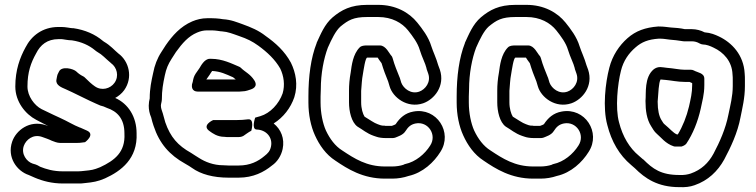

<svg xmlns="http://www.w3.org/2000/svg" viewBox="-20 -680 3110 790"><path d="M193 -101C201 -98 215 -92 226 -92H298C303 -92 309 -92 314 -93L330 -95C330 -95 374 -127 337 -143L310 -155H309C283 -165 258 -181 227 -195C218 -199 209 -203 201 -207L151 -231C122 -246 93 -284 93 -324C93 -383 107 -422 129 -461C146 -495 174 -519 221 -519H233C239 -519 260 -514 276 -514C316 -508 347 -493 370 -474C374 -471 377 -468 381 -466C401 -455 412 -441 436 -421L437 -420C461 -403 471 -367 451 -339C434 -315 398 -305 370 -325C358 -333 343 -347 328 -362C326 -364 324 -365 322 -366C310 -372 301 -379 295 -385C282 -398 234 -409 223 -386L218 -376C216 -373 214 -362 214 -362C213 -358 213 -355 212 -351C209 -329 234 -320 250 -313L276 -301C310 -285 340 -269 374 -254L390 -247C391 -247 391 -246 392 -246L406 -242C411 -240 415 -238 420 -236C462 -222 492 -192 492 -131V-130C496 -54 452 -20 392 8C365 19 357 20 327 23C318 24 309 25 301 25H239C199 25 170 16 145 6C131 -3 121 -5 114 -7C90 -15 66 -46 78 -80C87 -105 116 -129 152 -117C166 -112 181 -107 193 -101ZM233 -569H221C154 -569 109 -532 85 -485C62 -443 43 -392 43 -324C43 -261 85 -210 129 -187L179 -161L185 -159C181 -160 173 -163 168 -165C102 -187 46 -144 30 -97C8 -32 50 24 98 40C112 46 116 48 123 51C156 65 194 75 239 75H301C311 75 320 75 332 73C362 70 382 67 412 54C478 24 547 -27 542 -132C542 -199 508 -253 454 -277C467 -284 481 -295 491 -309C528 -361 511 -428 467 -460C450 -474 436 -492 407 -509C405 -511 405 -511 403 -512C371 -539 330 -557 282 -564H278C271 -564 250 -569 233 -569Z M849 -438H843C821 -438 806 -408 801 -400L785 -377C777 -365 775 -354 773 -343L770 -333C769 -326 767 -303 795 -303H953C961 -303 969 -303 976 -304C993 -304 1004 -310 1012 -312C1014 -313 1045 -321 1026 -350C1009 -376 988 -384 971 -401C969 -403 966 -405 963 -406C934 -418 896 -438 849 -438ZM939 -362C942 -360 947 -355 950 -353H829L843 -373C846 -378 849 -383 853 -388C888 -386 909 -375 939 -362ZM1000 -189C985 -187 970 -186 953 -186H857C857 -186 807 -164 843 -140C854 -132 874 -117 903 -117C911 -116 915 -116 920 -116H961C972 -116 980 -119 986 -124C991 -128 998 -132 1005 -137L1014 -142C1014 -142 1029 -193 1000 -189ZM899 0C858 0 824 -14 799 -30C793 -34 788 -37 783 -40L766 -51C712 -81 681 -116 660 -177C657 -190 653 -200 650 -213C647 -224 642 -233 642 -245C642 -253 646 -262 646 -271C646 -309 651 -336 658 -369C664 -398 672 -416 686 -438L704 -466C730 -502 755 -531 791 -546C805 -552 818 -555 832 -555H852C860 -555 868 -554 876 -553L890 -551H893C919 -549 937 -541 963 -532C998 -520 1018 -510 1043 -492C1080 -465 1112 -435 1133 -398C1148 -367 1153 -330 1143 -296C1128 -253 1092 -214 1051 -202C1045 -200 1037 -198 1030 -196C1030 -196 1013 -148 1036 -147C1075 -146 1103 -115 1095 -77C1091 -58 1082 -49 1068 -38C1042 -16 1009 1 962 1H920C916 1 907 0 899 0ZM1106 -172C1146 -197 1176 -236 1191 -280C1207 -331 1197 -381 1177 -422C1151 -470 1114 -503 1073 -532C1044 -555 1012 -568 979 -580C956 -588 932 -599 897 -601L884 -603C874 -604 863 -605 852 -605H832C811 -605 790 -600 771 -592C722 -571 689 -533 662 -494L644 -466C627 -440 616 -411 610 -379C603 -347 596 -316 596 -275C594 -268 592 -255 592 -245C592 -229 595 -213 602 -197C605 -185 608 -173 612 -162C636 -89 678 -42 741 -7L758 3C762 6 766 8 770 11C806 37 858 51 920 51H962C1022 51 1066 28 1099 1C1121 -14 1137 -39 1143 -67C1152 -110 1136 -148 1106 -172Z M1661 44C1720 31 1766 -13 1792 -55C1844 -135 1777 -239 1681 -221C1647 -215 1625 -195 1608 -169C1606 -167 1602 -166 1592 -162H1566C1564 -163 1561 -163 1559 -163C1554 -163 1552 -163 1545 -165L1534 -169C1519 -174 1502 -187 1480 -200C1473 -211 1466 -233 1466 -259V-306C1468 -330 1469 -354 1473 -374C1476 -391 1483 -443 1491 -443H1534C1537 -439 1541 -431 1550 -420C1558 -393 1567 -369 1577 -345L1583 -325C1596 -279 1656 -233 1721 -255C1767 -271 1812 -326 1790 -393L1783 -412C1775 -441 1762 -467 1755 -489C1743 -529 1717 -562 1697 -587C1663 -629 1608 -660 1536 -660H1491C1423 -660 1385 -639 1349 -609C1315 -580 1299 -538 1283 -504V-503C1259 -442 1249 -366 1249 -283V-258C1249 -208 1259 -160 1276 -123C1294 -83 1321 -44 1360 -19C1410 15 1473 55 1564 55H1594C1617 55 1641 51 1661 44ZM1300 -313C1300 -377 1312 -439 1329 -484C1345 -520 1361 -553 1381 -571C1413 -597 1434 -610 1491 -610H1536C1593 -610 1634 -586 1659 -555C1678 -531 1699 -503 1707 -475C1716 -445 1730 -420 1735 -399V-397L1742 -377C1754 -342 1730 -312 1705 -303C1671 -291 1640 -316 1631 -340L1625 -360C1625 -361 1624 -361 1624 -362C1614 -387 1603 -413 1596 -439C1595 -443 1593 -448 1590 -451C1582 -459 1568 -493 1543 -493H1491C1478 -493 1467 -492 1460 -485C1432 -457 1427 -411 1423 -382C1418 -355 1416 -330 1416 -307V-259C1416 -222 1426 -177 1451 -159C1472 -147 1489 -131 1518 -121L1530 -117C1538 -114 1553 -112 1564 -112H1597C1600 -112 1604 -113 1607 -114C1616 -118 1638 -124 1648 -140C1660 -159 1671 -168 1690 -172C1742 -182 1779 -125 1750 -81C1728 -46 1690 -14 1647 -5C1645 -5 1642 -3 1640 -2C1628 2 1611 5 1594 5H1564C1489 5 1439 -27 1388 -61C1359 -79 1337 -109 1321 -143C1308 -172 1299 -215 1299 -258V-283C1299 -293 1300 -303 1300 -313Z M2271 44C2330 31 2376 -13 2402 -55C2454 -135 2387 -239 2291 -221C2257 -215 2235 -195 2218 -169C2216 -167 2212 -166 2202 -162H2176C2174 -163 2171 -163 2169 -163C2164 -163 2162 -163 2155 -165L2144 -169C2129 -174 2112 -187 2090 -200C2083 -211 2076 -233 2076 -259V-306C2078 -330 2079 -354 2083 -374C2086 -391 2093 -443 2101 -443H2144C2147 -439 2151 -431 2160 -420C2168 -393 2177 -369 2187 -345L2193 -325C2206 -279 2266 -233 2331 -255C2377 -271 2422 -326 2400 -393L2393 -412C2385 -441 2372 -467 2365 -489C2353 -529 2327 -562 2307 -587C2273 -629 2218 -660 2146 -660H2101C2033 -660 1995 -639 1959 -609C1925 -580 1909 -538 1893 -504V-503C1869 -442 1859 -366 1859 -283V-258C1859 -208 1869 -160 1886 -123C1904 -83 1931 -44 1970 -19C2020 15 2083 55 2174 55H2204C2227 55 2251 51 2271 44ZM1910 -313C1910 -377 1922 -439 1939 -484C1955 -520 1971 -553 1991 -571C2023 -597 2044 -610 2101 -610H2146C2203 -610 2244 -586 2269 -555C2288 -531 2309 -503 2317 -475C2326 -445 2340 -420 2345 -399V-397L2352 -377C2364 -342 2340 -312 2315 -303C2281 -291 2250 -316 2241 -340L2235 -360C2235 -361 2234 -361 2234 -362C2224 -387 2213 -413 2206 -439C2205 -443 2203 -448 2200 -451C2192 -459 2178 -493 2153 -493H2101C2088 -493 2077 -492 2070 -485C2042 -457 2037 -411 2033 -382C2028 -355 2026 -330 2026 -307V-259C2026 -222 2036 -177 2061 -159C2082 -147 2099 -131 2128 -121L2140 -117C2148 -114 2163 -112 2174 -112H2207C2210 -112 2214 -113 2217 -114C2226 -118 2248 -124 2258 -140C2270 -159 2281 -168 2300 -172C2352 -182 2389 -125 2360 -81C2338 -46 2300 -14 2257 -5C2255 -5 2252 -3 2250 -2C2238 2 2221 5 2204 5H2174C2099 5 2049 -27 1998 -61C1969 -79 1947 -109 1931 -143C1918 -172 1909 -215 1909 -258V-283C1909 -293 1910 -303 1910 -313Z M2670 -395C2630 -362 2639 -296 2636 -266V-263C2636 -226 2641 -189 2659 -161C2665 -152 2671 -139 2683 -129C2699 -116 2718 -89 2752 -78C2755 -77 2758 -77 2760 -77H2784C2794 -80 2801 -85 2804 -89C2831 -129 2851 -179 2863 -232C2869 -263 2878 -290 2878 -330V-356C2878 -380 2851 -381 2835 -390C2831 -392 2827 -393 2823 -393H2797C2777 -393 2751 -399 2724 -401C2712 -402 2706 -404 2697 -404H2696C2685 -404 2677 -400 2670 -395ZM2828 -338V-330C2828 -297 2822 -274 2815 -242C2805 -200 2789 -160 2769 -127H2765C2750 -133 2737 -150 2715 -168C2711 -171 2708 -175 2701 -187C2692 -202 2686 -226 2686 -262C2689 -297 2690 -340 2698 -353C2704 -352 2712 -352 2720 -351C2742 -349 2769 -343 2797 -343H2817C2819 -342 2824 -340 2828 -338ZM2691 -521C2712 -521 2717 -519 2735 -517C2752 -516 2773 -513 2786 -511C2791 -510 2792 -510 2797 -510H2827C2838 -510 2849 -507 2859 -501C2863 -499 2868 -497 2872 -497C2886 -497 2902 -491 2916 -484C2957 -465 2992 -428 2994 -374C2995 -366 2995 -359 2995 -350V-326C2995 -284 2985 -247 2977 -208C2966 -151 2941 -95 2916 -48C2895 -9 2865 19 2822 34C2810 38 2795 41 2775 40C2700 40 2666 15 2627 -24L2625 -25L2609 -39C2570 -71 2542 -118 2527 -177C2511 -235 2521 -334 2535 -389C2545 -430 2567 -461 2595 -485C2620 -507 2647 -518 2691 -521ZM2690 -571H2688C2635 -567 2596 -553 2562 -523C2528 -493 2500 -452 2487 -401C2471 -340 2459 -237 2479 -165C2496 -98 2528 -42 2577 -1L2592 12C2634 54 2686 90 2775 90C2798 91 2819 89 2838 82C2893 63 2933 25 2960 -24C2986 -73 3015 -133 3027 -198C3034 -234 3045 -276 3045 -326V-350C3045 -360 3045 -368 3044 -378C3040 -454 2991 -505 2938 -530C2923 -537 2905 -545 2879 -547C2864 -555 2845 -560 2827 -560H2798C2780 -564 2759 -566 2739 -567C2726 -568 2714 -571 2690 -571Z"/></svg>

Font: Blanket
Style: BlkOutline
Weight: 900
Foundry: Cannot Into Space Fonts
Version: Version 0.9